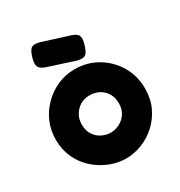

<svg xmlns="http://www.w3.org/2000/svg" viewBox="-172 -828 902 964"><g transform="rotate(-30 279.5 -346.5)"><path d="M281 17Q234 17 187.5 -1.5Q141 -20 103 -54Q65 -88 43 -135.5Q21 -183 21 -241Q21 -295 41 -341.5Q61 -388 97 -424Q133 -460 179.5 -480.5Q226 -501 279 -501Q351 -501 409.5 -466.5Q468 -432 503 -373Q538 -314 538 -242Q538 -181 515.5 -133.5Q493 -86 455.5 -52Q418 -18 372.5 -0.5Q327 17 281 17ZM279 -134Q303 -134 328 -146Q353 -158 370 -182Q387 -206 387 -243Q387 -275 373 -299Q359 -323 334.5 -336.5Q310 -350 278 -350Q248 -350 224.5 -336Q201 -322 186.5 -297.5Q172 -273 172 -242Q172 -206 188.5 -181.5Q205 -157 230 -145.5Q255 -134 279 -134ZM314 -532 159 -582Q128 -593 122 -610Q116 -627 126 -660Q137 -697 152 -705.5Q167 -714 198 -705L350 -657Q382 -647 388 -629.5Q394 -612 383 -578Q372 -542 358 -533.5Q344 -525 314 -532Z"/></g></svg>

Font: Fredoka Light SemiBold
Style: Regular
Weight: 600
Version: Version 2.001